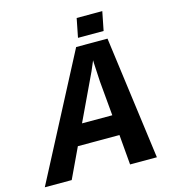

<svg xmlns="http://www.w3.org/2000/svg" viewBox="-168 -898 886 993"><g transform="rotate(-15 274.5 -401.5)"><path d="M548.8 0H405.3L391.6 -161.1H168.9L92.8 0H-51.3L293 -658.7H460.9ZM359.9 -569.8Q352.1 -549.8 337.2 -516.6Q322.3 -483.4 220.2 -269.5H382.3L365.7 -455.1L360.4 -552.7ZM314.5 -702.1 334.5 -803.2H471.7L451.7 -702.1Z"/></g></svg>

Font: Cousine
Style: Bold Italic
Weight: 700
Italic angle: -12°
Monospace: yes
Designer: Steve Matteson
Foundry: Ascender Corporation
Version: Version 1.20